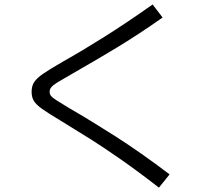

<svg xmlns="http://www.w3.org/2000/svg" viewBox="-20 -776 978 863"><path d="M519.5 -62C571.6 -25.9 629.9 17.3 694.3 67.4L742.2 7.8C655.6 -57.9 574.5 -114.9 499 -163.1C423.5 -211.3 354.2 -253.6 291 -290C263 -307 243.5 -319 232.4 -326.2C221.4 -333.3 213.7 -339.5 209.5 -344.7C205.2 -349.9 203.1 -356.1 203.1 -363.3C203.1 -371.1 205.7 -378.1 210.9 -384.3C216.1 -390.5 225.3 -397.6 238.3 -405.8C251.3 -413.9 272.8 -426.4 302.7 -443.4C371.1 -482.4 437.7 -521.5 502.4 -560.5C567.2 -599.6 636.7 -645.2 710.9 -697.3L666 -755.9C588.5 -701.2 516.4 -652.8 449.7 -610.8C383 -568.8 320.6 -531.6 262.7 -499C221 -474.9 191.1 -456.5 172.9 -443.8C154.6 -431.2 141.6 -418.9 133.8 -407.2C126 -395.5 122.1 -380.9 122.1 -363.3C122.1 -347 125.5 -333.3 132.3 -322.3C139.2 -311.2 151.2 -299.5 168.5 -287.1C185.7 -274.7 213.9 -256.8 252.9 -233.4C308.3 -199.5 353.5 -171.5 388.7 -149.4C423.8 -127.3 467.4 -98.1 519.5 -62Z"/></svg>

Font: Pretendard Variable
Style: Regular
Weight: 400
Designer: Base glyphs from Inter by Rasmus Andersson; Hangeul glyphs from Noto Sans CJK(Source Han Sans) by Jang Soo-young and Kan
Foundry: Kil Hyung-jin
Version: Version 1.309;Glyphs 3.2 (3225)